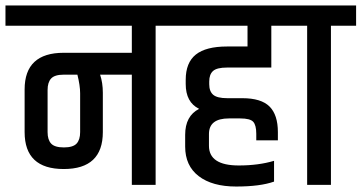

<svg xmlns="http://www.w3.org/2000/svg" viewBox="-49 -676 1322 702"><path d="M184 -403Q151 -403 138 -389Q125 -375 125 -347V-193Q125 -165 138 -151Q151 -137 184.5 -137Q218 -137 231 -151Q244 -165 244 -193V-335Q244 -363 234 -403ZM433 -403H317Q327 -373 327 -337V-193Q327 -58 184 -58Q41 -58 41 -193V-349Q41 -483 184 -483H433V-582H-29V-656H612V-582H520V0H433Z M628 -140V-183Q628 -252 679 -278Q630 -302 630 -369V-384Q630 -447 667 -476.5Q704 -506 781 -506H856V-582H554V-656H1040V-582H943V-429H781Q744 -429 730 -416.5Q716 -404 716 -378V-368Q716 -342 730.5 -329.5Q745 -317 782 -317H837Q906 -317 936.5 -286.5Q967 -256 967 -193V-163H888V-187Q888 -218 877 -230.5Q866 -243 829 -243H788Q715 -243 715 -186V-143Q715 -71 824 -71Q896 -71 953 -88V-12Q902 6 814.5 6Q727 6 677.5 -32Q628 -70 628 -140Z M1074 -582H982V-656H1253V-582H1161V0H1074Z"/></svg>

Font: Khand Medium
Style: Regular
Weight: 500
Designer: Devanagari: Sanchit Sawaria, Jyotish Sonowal; Latin: Satya Rajpurohit
Foundry: Indian Type Foundry
Version: Version 1.100;PS 1.0;hotconv 1.0.78;makeotf.lib2.5.61930; tt